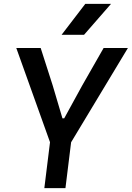

<svg xmlns="http://www.w3.org/2000/svg" viewBox="-20 -976 684 996"><path d="M241 -234 64.5 -727H191L253 -534L304 -362H313L407 -533.5L517.5 -727H643.5L346.5 -234ZM210 0 246.5 -295.5H356L319.5 0ZM416 -795.5H299.5L422.5 -956H556Z"/></svg>

Font: Spline Sans Mono Medium
Style: Italic
Weight: 500
Italic angle: -4°
Monospace: yes
Designer: Eben Sorkin, Mirko Velimirovic
Foundry: Sorkin Type
Version: Version 1.004